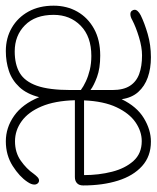

<svg xmlns="http://www.w3.org/2000/svg" viewBox="40 -568 538 659"><g transform="rotate(90 309.5 -239.0)"><path d="M156 10.5Q111 10.5 75.8 -10Q40.5 -30.5 20.2 -67.2Q0 -104 0 -153.5Q0 -199 20.5 -235Q41 -271 79.2 -292.2Q117.5 -313.5 171.5 -313.5Q215 -313.5 244.8 -302.5Q274.5 -291.5 289.5 -280V-355Q289.5 -393 275.2 -415.2Q261 -437.5 234.5 -447.2Q208 -457 170.5 -457Q142.5 -457 108 -446.5Q73.5 -436 49.5 -423.5Q43.5 -420 38.5 -418.5Q33.5 -417 29 -417Q21.5 -417 17.8 -421.8Q14 -426.5 14 -431.5Q14 -437 18.8 -442.2Q23.5 -447.5 33 -452.5Q59.5 -465.5 97.2 -476.5Q135 -487.5 177 -487.5Q215.5 -487.5 246 -476.8Q276.5 -466 296.2 -444Q316 -422 321 -387Q346 -439 386 -463.2Q426 -487.5 466.5 -487.5Q517 -487.5 550.5 -457.2Q584 -427 600.5 -374.5Q617 -322 617 -255Q617 -241 609.2 -233.8Q601.5 -226.5 588 -226.5H324.5Q326.5 -157.5 345.8 -112Q365 -66.5 396.5 -43.8Q428 -21 465.5 -21Q504 -21 532 -40.8Q560 -60.5 576.5 -84.5Q582.5 -92.5 588.2 -98Q594 -103.5 600 -103.5Q606 -103.5 610 -98.8Q614 -94 614 -87.5Q614 -82.5 611.8 -76.5Q609.5 -70.5 605 -64Q587 -36.5 550 -13Q513 10.5 465.5 10.5Q418.5 10.5 378 -18Q337.5 -46.5 314 -104Q303 -61 279.2 -35.8Q255.5 -10.5 223.8 0Q192 10.5 156 10.5ZM31.5 -153.5Q31.5 -90.5 67 -55.2Q102.5 -20 157 -20Q201.5 -20 230.8 -37.2Q260 -54.5 274.8 -96.2Q289.5 -138 289.5 -212V-247Q277.5 -256 259.8 -264.2Q242 -272.5 220 -277.8Q198 -283 172.5 -283Q106 -283 68.8 -246.5Q31.5 -210 31.5 -153.5ZM325 -258H581.5Q581.5 -308.5 570 -353.8Q558.5 -399 533 -427.5Q507.5 -456 465 -456Q431.5 -456 400.5 -434.8Q369.5 -413.5 348.8 -369.8Q328 -326 325 -258Z"/></g></svg>

Font: Sono ExtraLight Monospace ExtraLight
Style: Regular
Weight: 250
Version: Version 2.112